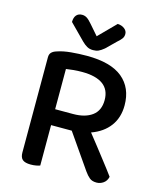

<svg xmlns="http://www.w3.org/2000/svg" viewBox="-122 -910 838 1005"><g transform="rotate(15 297.0 -407.5)"><path d="M190 -2Q182 1 169 3.5Q156 6 140 6Q109 6 95.5 -5.5Q82 -17 82 -44V-560Q82 -577 91.5 -586.5Q101 -596 118 -601Q149 -612 192 -616Q235 -620 278 -620Q408 -620 471.5 -567.5Q535 -515 535 -420Q535 -354 500.5 -307.5Q466 -261 402 -238Q426 -208 449 -178.5Q472 -149 492.5 -122.5Q513 -96 529.5 -74.5Q546 -53 556 -39Q551 -16 534 -4Q517 8 497 8Q473 8 459 -3.5Q445 -15 431 -35L302 -221H190ZM286 -307Q351 -307 389 -335Q427 -363 427 -420Q427 -476 388.5 -504Q350 -532 275 -532Q252 -532 229.5 -530Q207 -528 189 -525V-307ZM390 -823Q412 -822 427 -810.5Q442 -799 442 -782Q442 -767 434 -756.5Q426 -746 410 -732L359 -682Q342 -668 329.5 -662.5Q317 -657 300 -657Q281 -657 267 -665Q253 -673 239 -687L156 -771Q156 -795 167 -808Q178 -821 198 -821Q212 -821 224 -813.5Q236 -806 253 -786L300 -732Z"/></g></svg>

Font: Baloo Bhai 2 Medium
Style: Regular
Weight: 500
Designer: Supriya Tembe, Noopur Datye and Ek Type
Foundry: Ek Type
Version: Version 1.640;PS 1.000;hotconv 16.6.51;makeotf.lib2.5.65220;